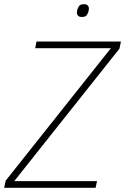

<svg xmlns="http://www.w3.org/2000/svg" viewBox="-43 -896 597 916"><path d="M413 0H-23L-16 -34L486 -666H125L131 -698H534L527 -664L25 -32H420ZM347 -815Q335 -815 329.5 -821Q324 -827 324 -835Q324 -844 327 -853Q331 -865 337.5 -870.5Q344 -876 358 -876Q370 -876 375.5 -870Q381 -864 381 -856Q381 -847 378 -838Q374 -826 367.5 -820.5Q361 -815 347 -815Z"/></svg>

Font: IBM Plex Sans Condensed ExtraLight
Style: Italic
Weight: 200
Width: 3
Italic angle: -11°
Designer: Mike Abbink, Paul van der Laan, Pieter van Rosmalen
Foundry: Bold Monday
Version: Version 1.3